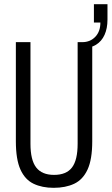

<svg xmlns="http://www.w3.org/2000/svg" viewBox="-20 -888 535 920"><path d="M237 12Q182 12 141 -7.5Q100 -27 78 -75.5Q56 -124 56 -211V-686H126V-199Q126 -121 153.5 -85.5Q181 -50 239 -50Q298 -50 325 -85.5Q352 -121 352 -199V-686H422V-211Q422 -124 399.5 -75.5Q377 -27 335.5 -7.5Q294 12 237 12ZM374 -657V-686Q412 -686 436.5 -711.5Q461 -737 461 -780H430V-868H495V-794Q495 -752 481 -721Q467 -690 440 -673.5Q413 -657 374 -657Z"/></svg>

Font: Archivo ExtraCondensed Light
Style: Regular
Weight: 300
Width: 2
Designer: Hector Gatti
Foundry: Omnibus-Type
Version: Version 2.001